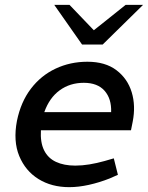

<svg xmlns="http://www.w3.org/2000/svg" viewBox="-20 -766 611 793"><path d="M266 7Q193 7 139 -26.5Q85 -60 59.5 -121.5Q34 -183 50 -267Q66 -345 107.5 -399.5Q149 -454 209.5 -482.5Q270 -511 341 -511Q415 -511 461 -476Q507 -441 524 -385Q541 -329 528 -263L521 -228H149Q146 -178 162 -145.5Q178 -113 211 -97.5Q244 -82 291 -82Q319 -82 349.5 -87Q380 -92 412 -101L450 -112L467 -44L433 -29Q390 -12 347 -2.5Q304 7 266 7ZM163 -303H439Q441 -358 412 -391Q383 -424 326 -424Q269 -424 226.5 -393Q184 -362 163 -303ZM319 -582 355 -631 499 -746H571L404 -582ZM319 -582 204 -746H267L381 -627L404 -582Z"/></svg>

Font: REM
Style: Italic
Weight: 400
Italic angle: -11°
Designer: Octavio Pardo
Foundry: Ashler Design
Version: Version 1.005;gftools[0.9.28]